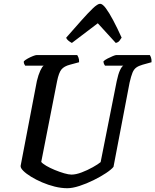

<svg xmlns="http://www.w3.org/2000/svg" viewBox="-20 -995 821 1015"><path d="M336 0Q304 0 269.5 -8.5Q235 -17 202.5 -31Q170 -45 144 -61Q118 -77 103 -92Q88 -107 89 -118L175 -567Q183 -600 193 -621.5Q203 -643 211 -648H113Q111 -651 108 -657Q105 -663 106 -671Q113 -678 126.5 -685.5Q140 -693 154 -698.5Q168 -704 174 -704H388Q391 -700 395 -690Q399 -680 398 -666L350 -653Q319 -645 305 -628Q291 -611 282 -567L198 -139Q205 -130 224.5 -118.5Q244 -107 269.5 -96.5Q295 -86 319 -79Q343 -72 358 -72Q381 -72 411.5 -83.5Q442 -95 470.5 -111Q499 -127 512 -138L597 -566Q605 -604 614.5 -624Q624 -644 632 -648H535Q533 -650 530 -656.5Q527 -663 527 -671Q534 -678 548.5 -685.5Q563 -693 576.5 -698.5Q590 -704 595 -704H772Q775 -700 778.5 -690Q782 -680 781 -666L734 -653Q713 -647 700.5 -638Q688 -629 680.5 -611Q673 -593 665 -558L580 -113Q569 -99 540.5 -80Q512 -61 474.5 -42.5Q437 -24 400 -12Q363 0 336 0ZM360 -768Q350 -773 341 -780.5Q332 -788 330 -796Q374 -846 409.5 -886Q445 -926 470.5 -950.5Q496 -975 509 -975Q522 -975 539.5 -951.5Q557 -928 578.5 -887.5Q600 -847 623 -796Q618 -788 611.5 -779.5Q605 -771 592 -768L497 -872Z"/></svg>

Font: Texturina 12pt SemiBold
Style: Italic
Weight: 600
Italic angle: -11°
Version: Version 1.002